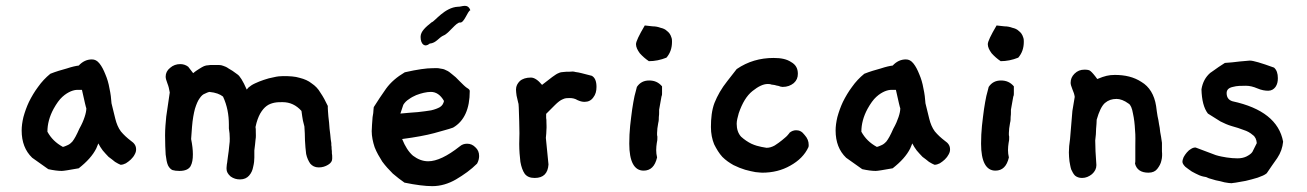

<svg xmlns="http://www.w3.org/2000/svg" viewBox="-20 -599 4464 656"><path d="M427 -118C439 -110 445 -101 445 -89C445 -83 444 -78 440 -71C437 -65 433 -60 427 -54C422 -49 416 -45 410 -41C404 -38 398 -36 392 -36C387 -38 381 -41 373 -46C366 -52 359 -57 351 -63C344 -70 338 -77 331 -85C325 -93 320 -101 316 -109L309 -92C297 -68 277 -46 249 -24C216 -18 197 -15 191 -15C179 -15 163 -17 145 -21L90 -60C66 -83 54 -114 54 -153C54 -167 56 -182 60 -199C65 -217 71 -234 79 -251C88 -269 98 -286 110 -302C122 -319 136 -334 152 -347C172 -355 190 -360 208 -365C226 -371 240 -374 249 -375C262 -389 277 -396 294 -396C304 -396 312 -392 320 -382C328 -372 334 -360 340 -345C346 -331 351 -315 354 -297C358 -279 360 -262 361 -246L374 -193C378 -177 384 -162 393 -150C403 -138 414 -128 427 -118ZM275 -229C274 -230 269 -251 260 -292H245C239 -292 232 -291 222 -287C213 -283 204 -278 193 -268C183 -259 173 -245 163 -227C149 -201 142 -175 142 -149C154 -127 171 -110 195 -97C203 -99 208 -102 213 -104C219 -107 223 -111 227 -115C231 -120 234 -125 238 -132C242 -140 247 -149 251 -159C260 -175 265 -187 269 -199C273 -211 275 -221 275 -229Z M1115 -57C1115 -49 1111 -42 1101 -36C1091 -30 1081 -27 1069 -27C1056 -27 1047 -32 1040 -40C1034 -49 1029 -59 1026 -73C1024 -87 1023 -103 1022 -119C1022 -136 1021 -152 1020 -167C1019 -172 1017 -179 1015 -187C1013 -196 1012 -207 1010 -220C992 -240 971 -250 945 -250C936 -250 927 -250 917 -248C908 -246 899 -243 891 -237C883 -231 876 -223 869 -211C863 -200 857 -185 853 -165C854 -162 854 -156 854 -147C854 -140 855 -132 853 -121C852 -111 851 -99 849 -85V-80V-61C849 -51 848 -41 845 -29C843 -18 839 -8 831 1C824 9 814 14 800 14C788 14 778 11 768 4C759 -4 754 -12 754 -22C754 -24 754 -29 755 -37C757 -46 757 -55 759 -66C761 -78 762 -88 763 -99C765 -111 765 -120 765 -126C765 -138 764 -149 762 -160V-173C762 -207 756 -239 742 -269C732 -277 717 -283 695 -285C691 -284 686 -282 680 -279C674 -277 668 -272 662 -263C656 -255 651 -243 646 -227C642 -212 638 -191 636 -165L633 -124C637 -104 639 -87 639 -72C639 -55 637 -42 631 -31C625 -21 613 -15 593 -15C583 -15 576 -16 569 -18C563 -21 558 -26 554 -34C550 -43 548 -55 546 -71C545 -88 544 -110 544 -137C544 -159 546 -180 548 -201C551 -223 555 -250 560 -283C558 -295 556 -304 552 -314C548 -324 546 -332 546 -337C546 -349 551 -359 561 -367C571 -376 583 -380 596 -380C606 -380 615 -377 623 -371L640 -349C648 -356 655 -360 661 -364C667 -368 673 -371 677 -373C682 -375 687 -376 691 -376C696 -377 701 -377 707 -377H727C733 -377 738 -376 743 -374C749 -372 754 -370 761 -365C769 -361 779 -354 791 -345C799 -340 810 -323 823 -293L829 -300C835 -305 842 -310 851 -314C861 -319 870 -322 881 -326C893 -330 903 -333 915 -335C927 -338 938 -339 947 -339C969 -339 988 -338 1004 -333C1020 -329 1034 -323 1045 -314C1057 -306 1067 -296 1075 -282C1084 -269 1092 -254 1100 -237V-230C1100 -225 1101 -215 1102 -201C1104 -187 1105 -173 1106 -159C1108 -145 1109 -134 1110 -123C1112 -113 1112 -108 1112 -109V-103C1113 -99 1113 -96 1113 -90C1114 -85 1114 -81 1114 -75C1115 -70 1115 -66 1115 -63Z M1587 -564C1578 -562 1566 -520 1552 -522C1539 -524 1514 -485 1496 -478C1479 -471 1471 -452 1448 -450C1432 -436 1417 -447 1417 -473C1417 -492 1435 -507 1455 -523C1465 -525 1499 -574 1545 -576C1557 -575 1578 -589 1587 -564ZM1610 -40C1589 -19 1565 -2 1538 14C1512 29 1485 37 1457 37C1433 37 1401 33 1362 25C1349 16 1336 6 1322 -6C1309 -19 1297 -32 1286 -47C1276 -63 1267 -78 1260 -96C1254 -114 1250 -133 1250 -151C1250 -157 1251 -163 1251 -172C1252 -182 1252 -190 1253 -199C1255 -209 1256 -217 1256 -223C1257 -230 1257 -233 1257 -233C1271 -255 1284 -275 1299 -296C1315 -318 1336 -336 1363 -352C1407 -362 1438 -366 1457 -366C1467 -366 1476 -367 1483 -365C1491 -364 1497 -363 1504 -359C1512 -356 1518 -351 1525 -345C1533 -339 1541 -332 1550 -322C1561 -311 1569 -303 1575 -299C1582 -295 1585 -292 1585 -288C1585 -227 1566 -185 1528 -163C1512 -157 1490 -152 1463 -144C1437 -137 1400 -130 1354 -124C1364 -99 1376 -80 1391 -67C1407 -55 1424 -48 1443 -48C1472 -48 1508 -65 1551 -99C1558 -105 1566 -108 1576 -108C1587 -108 1596 -104 1604 -96C1613 -88 1617 -78 1617 -66C1617 -58 1615 -49 1610 -40ZM1497 -254C1485 -275 1470 -285 1452 -285C1445 -285 1437 -284 1428 -282C1420 -280 1412 -278 1402 -274C1393 -270 1385 -266 1377 -260C1369 -255 1363 -249 1358 -241L1348 -211C1371 -213 1391 -215 1408 -216C1426 -218 1441 -220 1453 -222C1466 -225 1476 -229 1483 -233C1491 -238 1495 -245 1497 -254Z M2002 -340C2013 -334 2018 -321 2018 -302C2018 -288 2015 -276 2007 -266C2000 -256 1990 -251 1977 -251C1969 -251 1962 -253 1953 -257C1945 -262 1936 -264 1926 -264C1918 -264 1911 -264 1903 -260C1895 -257 1886 -250 1876 -240L1846 -210V-196C1847 -192 1847 -187 1847 -181C1847 -173 1848 -165 1847 -156C1847 -148 1846 -138 1845 -128L1854 -37C1852 -7 1837 9 1807 9C1792 9 1781 5 1773 -5C1766 -15 1761 -29 1758 -46C1756 -64 1754 -84 1754 -107C1755 -131 1755 -156 1754 -184C1753 -226 1752 -247 1751 -247V-246C1749 -256 1747 -264 1745 -272C1744 -280 1743 -287 1743 -293C1743 -305 1748 -314 1756 -322C1765 -330 1778 -334 1794 -334C1805 -334 1818 -326 1832 -309C1848 -321 1859 -330 1867 -336C1876 -342 1882 -347 1888 -349C1894 -352 1900 -353 1905 -353C1911 -354 1918 -354 1926 -354C1934 -355 1940 -355 1946 -353C1953 -352 1960 -351 1967 -349Z M2274 -471C2276 -466 2276 -461 2276 -456C2276 -435 2270 -417 2257 -402C2237 -394 2217 -390 2197 -390C2185 -398 2175 -407 2166 -417C2158 -428 2153 -438 2153 -448C2153 -457 2163 -478 2183 -512C2192 -511 2200 -510 2210 -509C2220 -509 2229 -507 2237 -504C2246 -502 2253 -499 2259 -493C2266 -488 2271 -481 2274 -471ZM2242 -304V-291V-280C2242 -276 2242 -273 2240 -269L2232 -224V-215C2232 -211 2232 -206 2231 -199C2231 -193 2231 -186 2229 -179C2228 -173 2227 -166 2226 -160C2226 -154 2225 -149 2225 -145V-137C2226 -135 2226 -133 2226 -129C2226 -123 2226 -118 2224 -110C2223 -103 2222 -95 2222 -86C2222 -78 2223 -70 2225 -61C2218 -31 2203 -16 2179 -16C2147 -16 2130 -47 2130 -108C2130 -129 2131 -149 2133 -169C2135 -190 2138 -209 2140 -226C2143 -244 2145 -258 2148 -271C2152 -285 2154 -295 2156 -302C2166 -317 2180 -324 2198 -324C2216 -324 2230 -318 2242 -304Z M2742 -96C2730 -70 2709 -49 2680 -33C2652 -17 2620 -9 2584 -9C2580 -9 2572 -10 2561 -11C2551 -13 2540 -15 2526 -19C2513 -23 2500 -28 2486 -35C2472 -43 2460 -51 2448 -63C2437 -75 2428 -90 2420 -106C2413 -123 2409 -143 2409 -165C2409 -195 2412 -223 2421 -247C2431 -272 2445 -297 2465 -322L2497 -363C2535 -389 2577 -401 2623 -401C2649 -401 2668 -397 2683 -387C2699 -378 2706 -365 2706 -347C2706 -334 2702 -324 2692 -315C2682 -307 2670 -302 2654 -302C2654 -302 2652 -302 2647 -303C2643 -305 2638 -306 2632 -307C2627 -309 2622 -309 2616 -310C2611 -312 2607 -312 2603 -312C2588 -312 2571 -304 2551 -288C2531 -272 2516 -247 2504 -212C2500 -198 2497 -186 2497 -176C2497 -158 2502 -143 2512 -132C2523 -122 2535 -114 2547 -108C2560 -102 2572 -99 2582 -97C2593 -95 2599 -94 2599 -94C2609 -94 2618 -97 2627 -102C2637 -108 2644 -114 2652 -120C2660 -127 2667 -132 2671 -137C2676 -143 2678 -145 2677 -145C2684 -151 2692 -154 2700 -154C2711 -154 2720 -150 2729 -138C2739 -127 2743 -116 2743 -104C2743 -101 2743 -98 2742 -96Z M3208 -118C3220 -110 3226 -101 3226 -89C3226 -83 3225 -78 3221 -71C3218 -65 3214 -60 3208 -54C3203 -49 3197 -45 3191 -41C3185 -38 3179 -36 3173 -36C3168 -38 3162 -41 3154 -46C3147 -52 3140 -57 3132 -63C3125 -70 3119 -77 3112 -85C3106 -93 3101 -101 3097 -109L3090 -92C3078 -68 3058 -46 3030 -24C2997 -18 2978 -15 2972 -15C2960 -15 2944 -17 2926 -21L2871 -60C2847 -83 2835 -114 2835 -153C2835 -167 2837 -182 2841 -199C2846 -217 2852 -234 2860 -251C2869 -269 2879 -286 2891 -302C2903 -319 2917 -334 2933 -347C2953 -355 2971 -360 2989 -365C3007 -371 3021 -374 3030 -375C3043 -389 3058 -396 3075 -396C3085 -396 3093 -392 3101 -382C3109 -372 3115 -360 3121 -345C3127 -331 3132 -315 3135 -297C3139 -279 3141 -262 3142 -246L3155 -193C3159 -177 3165 -162 3174 -150C3184 -138 3195 -128 3208 -118ZM3056 -229C3055 -230 3050 -251 3041 -292H3026C3020 -292 3013 -291 3003 -287C2994 -283 2985 -278 2974 -268C2964 -259 2954 -245 2944 -227C2930 -201 2923 -175 2923 -149C2935 -127 2952 -110 2976 -97C2984 -99 2989 -102 2994 -104C3000 -107 3004 -111 3008 -115C3012 -120 3015 -125 3019 -132C3023 -140 3028 -149 3032 -159C3041 -175 3046 -187 3050 -199C3054 -211 3056 -221 3056 -229Z M3476 -471C3478 -466 3478 -461 3478 -456C3478 -435 3472 -417 3459 -402C3439 -394 3419 -390 3399 -390C3387 -398 3377 -407 3368 -417C3360 -428 3355 -438 3355 -448C3355 -457 3365 -478 3385 -512C3394 -511 3402 -510 3412 -509C3422 -509 3431 -507 3439 -504C3448 -502 3455 -499 3461 -493C3468 -488 3473 -481 3476 -471ZM3444 -304V-291V-280C3444 -276 3444 -273 3442 -269L3434 -224V-215C3434 -211 3434 -206 3433 -199C3433 -193 3433 -186 3431 -179C3430 -173 3429 -166 3428 -160C3428 -154 3427 -149 3427 -145V-137C3428 -135 3428 -133 3428 -129C3428 -123 3428 -118 3426 -110C3425 -103 3424 -95 3424 -86C3424 -78 3425 -70 3427 -61C3420 -31 3405 -16 3381 -16C3349 -16 3332 -47 3332 -108C3332 -129 3333 -149 3335 -169C3337 -190 3340 -209 3342 -226C3345 -244 3347 -258 3350 -271C3354 -285 3356 -295 3358 -302C3368 -317 3382 -324 3400 -324C3418 -324 3432 -318 3444 -304Z M3950 -111V-103V-82C3951 -72 3951 -61 3948 -50C3946 -40 3941 -31 3934 -22C3928 -14 3918 -9 3904 -9C3878 -9 3863 -20 3858 -40C3859 -44 3859 -48 3859 -53V-70V-99C3859 -117 3860 -135 3858 -155C3857 -175 3855 -193 3851 -211C3848 -229 3843 -241 3836 -245C3821 -256 3807 -261 3795 -261C3779 -261 3767 -257 3755 -247C3744 -237 3735 -218 3727 -190C3727 -181 3726 -171 3725 -159C3725 -147 3724 -134 3722 -119C3722 -108 3723 -96 3723 -82C3724 -68 3725 -53 3726 -35C3726 -23 3721 -13 3711 -4C3701 4 3690 9 3677 9C3667 9 3659 6 3653 1C3647 -5 3644 -12 3640 -20C3637 -29 3636 -38 3634 -48C3633 -58 3632 -68 3632 -78C3632 -86 3633 -92 3633 -100L3636 -124L3644 -220L3652 -268C3651 -276 3648 -285 3644 -294C3640 -304 3638 -311 3638 -316C3638 -328 3642 -338 3651 -347C3661 -357 3672 -361 3685 -361C3695 -361 3702 -360 3706 -356C3711 -352 3719 -343 3729 -329C3743 -335 3753 -338 3761 -340C3769 -342 3779 -343 3789 -343C3824 -343 3854 -336 3880 -319C3907 -303 3924 -275 3930 -237C3932 -223 3933 -212 3935 -202C3937 -193 3939 -184 3940 -175C3942 -167 3943 -158 3944 -148C3946 -138 3948 -126 3950 -111Z M4364 -115C4362 -95 4356 -77 4344 -59C4332 -42 4320 -25 4308 -7C4301 -1 4291 3 4277 8C4263 12 4250 16 4236 19C4223 21 4212 23 4202 25C4192 26 4188 27 4189 27C4183 27 4175 26 4164 24C4154 21 4144 19 4134 17C4124 14 4117 12 4110 10C4104 7 4101 6 4101 6C4095 5 4088 4 4078 0C4069 -4 4061 -8 4052 -13C4044 -19 4037 -23 4030 -29C4024 -35 4020 -41 4020 -46C4020 -52 4022 -56 4024 -62C4027 -68 4031 -73 4035 -78C4040 -84 4044 -87 4049 -90C4055 -94 4060 -95 4065 -95L4134 -69C4147 -65 4159 -63 4171 -61C4184 -59 4196 -58 4208 -58C4220 -58 4229 -60 4238 -64C4248 -69 4255 -74 4259 -80L4274 -110C4273 -122 4269 -132 4260 -138C4252 -145 4242 -151 4229 -155C4217 -160 4203 -164 4189 -168C4175 -172 4162 -178 4150 -184L4107 -211C4093 -229 4086 -257 4085 -294C4089 -318 4099 -336 4115 -350C4116 -351 4120 -353 4128 -359C4136 -365 4149 -374 4165 -384C4168 -384 4176 -385 4190 -386C4205 -388 4225 -390 4250 -392C4262 -392 4289 -384 4333 -368C4342 -360 4346 -348 4346 -332C4346 -320 4344 -311 4338 -302C4332 -294 4324 -289 4313 -289C4302 -289 4290 -291 4276 -297C4262 -303 4249 -306 4237 -306C4221 -306 4206 -306 4192 -302C4178 -299 4171 -292 4171 -281C4171 -266 4178 -257 4191 -253C4293 -231 4351 -185 4364 -115Z"/></svg>

Font: Gaegu
Style: Bold
Weight: 700
Designer: JIKJI
Foundry: JIKJI
Version: Version 1.00